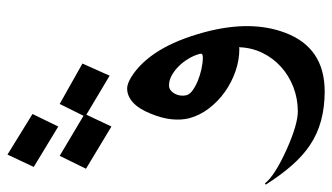

<svg xmlns="http://www.w3.org/2000/svg" viewBox="-234 -532 906 524"><g transform="rotate(-90 219.0 -270.0)"><path d="M334 -177.7Q330.1 -192.9 321.3 -207.8Q312.5 -222.7 300.8 -234.6Q289.1 -246.6 275.4 -254.2Q261.7 -261.7 248 -261.7Q240.2 -261.7 234.4 -257.1Q228.5 -252.4 224.9 -245.4Q221.2 -238.3 220.2 -230Q219.2 -221.7 221.2 -213.9Q223.6 -205.1 234.4 -197.3Q245.1 -189.5 260.5 -183.1Q275.9 -176.8 293 -173.1Q310.1 -169.4 324.7 -169.4Q336.4 -169.4 334 -177.7ZM393.6 -163.1Q426.8 -37.6 391.6 55.2Q351.1 163.1 231.4 163.1Q188.5 163.1 152.1 153.3Q115.7 143.6 85 123Q57.1 104.5 30.5 74.5Q3.9 44.4 -22.9 2.4L-19.5 0Q0.5 26.4 73.7 59.6Q141.6 89.8 176.8 89.8Q211.9 89.8 243.4 77.6Q274.9 65.4 298.8 43.7Q322.8 22 336.9 -7.3Q351.1 -36.6 352.1 -70.8Q350.6 -69.8 347.2 -69.8Q316.9 -69.8 286.6 -80.3Q256.3 -90.8 230.5 -109.1Q204.6 -127.4 185.3 -152.6Q166 -177.7 158.2 -207Q152.8 -229 155.5 -255.1Q158.2 -281.2 170.9 -312Q184.1 -344.7 201.7 -360.4Q219.2 -376 239.7 -376Q252 -376 270 -365.2Q310.5 -340.3 341.8 -290.3Q373 -240.2 393.6 -163.1ZM135.7 -564 25.4 -630.9 59.1 -702.6 169.9 -634.3ZM274.4 -423.8 168 -487.3 135.7 -418.9 20.5 -488.3 55.7 -560.1 165 -495.1 197.3 -560.1 307.6 -498Z"/></g></svg>

Font: XB Khoramshahr
Style: Oblique
Weight: 400
Italic angle: 12°
Designer: Behnam
Foundry: Irmug
Version: Version 8.005 2009